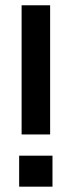

<svg xmlns="http://www.w3.org/2000/svg" viewBox="-20 -700 269 720"><path d="M51.8 0V-116.2H176.8V0ZM61 -195.8V-680.2H168V-195.8Z"/></svg>

Font: TASA Orbiter Deck Medium
Style: Regular
Weight: 500
Designer: Weizhong Zhang
Version: Version 1.000;Glyphs 3.1.2 (3151)